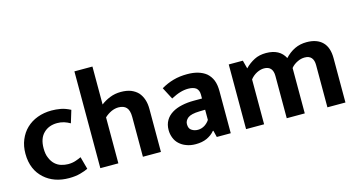

<svg xmlns="http://www.w3.org/2000/svg" viewBox="-78 -1036 2547 1368"><g transform="rotate(-15 1196.0 -351.5)"><path d="M310 -87C331 -87 350 -90 367 -96C383 -101 396 -107 407 -112L432 -20C419 -13 399 -6 374 1C349 8 321 11 291 11C255 11 221 6 190 -5C159 -16 132 -32 109 -53C86 -74 67 -99 54 -130C41 -161 34 -196 34 -237C34 -274 40 -308 53 -339C66 -370 83 -396 106 -418C129 -440 156 -457 188 -469C220 -481 255 -487 293 -487C314 -487 336 -485 359 -481C382 -477 406 -468 431 -455L403 -363C389 -371 374 -378 358 -383C341 -388 325 -390 308 -390C267 -390 233 -377 208 -352C182 -327 169 -290 169 -241C169 -212 173 -188 182 -169C190 -149 201 -133 214 -121C227 -109 242 -100 259 -95C276 -90 293 -87 310 -87Z M656 -339V0H523V-714H656V-434C675 -449 698 -462 723 -472C748 -482 775 -487 804 -487C832 -487 857 -483 878 -475C899 -466 916 -455 930 -440C943 -425 953 -407 960 -386C967 -365 970 -342 970 -317V0H837V-294C837 -327 830 -350 817 -364C804 -378 784 -385 759 -385C742 -385 724 -381 706 -373C687 -364 671 -353 656 -339Z M1146 -347 1100 -435C1129 -452 1159 -465 1191 -474C1223 -483 1257 -487 1293 -487C1322 -487 1348 -484 1372 -477C1395 -470 1416 -460 1433 -446C1450 -431 1463 -413 1472 -391C1481 -368 1485 -341 1485 -310V0H1382L1370 -49H1366C1351 -30 1331 -16 1308 -5C1284 6 1256 11 1225 11C1199 11 1176 7 1156 -1C1136 -8 1119 -19 1105 -32C1091 -45 1081 -60 1074 -78C1067 -96 1063 -115 1063 -136C1063 -163 1069 -187 1081 -207C1092 -226 1108 -242 1129 -255C1150 -268 1174 -277 1202 -283C1229 -289 1259 -292 1291 -292H1351V-321C1351 -343 1344 -359 1331 -370C1317 -380 1298 -385 1273 -385C1254 -385 1234 -382 1214 -376C1193 -370 1171 -360 1146 -347ZM1352 -134V-209L1309 -208C1268 -207 1240 -200 1224 -188C1208 -175 1200 -160 1200 -143C1200 -120 1207 -105 1221 -97C1234 -88 1250 -84 1267 -84C1284 -84 1301 -89 1317 -99C1332 -109 1344 -121 1352 -134Z M1731 -331V0H1598V-477H1702L1718 -416C1739 -438 1763 -455 1788 -468C1813 -481 1842 -487 1874 -487C1942 -487 1988 -462 2013 -413C2034 -436 2059 -455 2086 -468C2113 -481 2143 -487 2174 -487C2225 -487 2264 -473 2291 -446C2318 -419 2331 -379 2331 -327V0H2198V-312C2198 -335 2193 -353 2182 -366C2171 -379 2154 -385 2133 -385C2115 -385 2097 -381 2079 -372C2060 -363 2044 -351 2031 -335V0H1898V-312C1898 -335 1893 -353 1882 -366C1871 -379 1854 -385 1833 -385C1815 -385 1797 -380 1779 -371C1760 -361 1744 -348 1731 -331Z"/></g></svg>

Font: Holmes&Hills Bold
Style: Bold
Weight: 500
Designer: Noopur Datye, Girish Dalvi, Yashodeep Gholap, Pallavi Karambelkar
Foundry: Ek Type
Version: ""